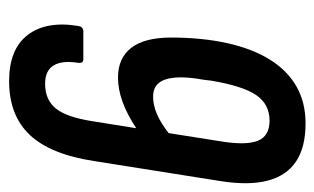

<svg xmlns="http://www.w3.org/2000/svg" viewBox="-158 -544 707 432"><g transform="rotate(90 196.0 -327.5)"><path d="M162 6Q90 6 58 -36Q26 -78 38 -150Q40 -161 50 -161H113Q122 -161 121 -150Q115 -114 126.5 -94.5Q138 -75 168 -75Q204 -75 223.5 -99Q243 -123 252 -180L268 -280Q236 -259 208 -249Q180 -239 154 -239Q110 -239 87 -269Q64 -299 64 -358Q64 -428 76.5 -484.5Q89 -541 113.5 -580.5Q138 -620 174 -640.5Q210 -661 257 -661Q311 -661 343 -639.5Q375 -618 386 -575.5Q397 -533 387 -470L342 -186Q327 -87 283 -40.5Q239 6 162 6ZM197 -318Q216 -318 236 -326.5Q256 -335 279 -353L297 -467Q307 -526 296.5 -553Q286 -580 251 -580Q214 -580 193.5 -550Q173 -520 161 -449L159 -432Q152 -394 154 -368.5Q156 -343 166.5 -330.5Q177 -318 197 -318Z"/></g></svg>

Font: Sofia Sans Extra Condensed SemiBold
Style: Italic
Weight: 600
Italic angle: -9°
Designer: Botio Nikoltchev, Ani Petrova
Foundry: lettersoup
Version: Version 4.101